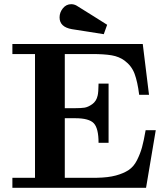

<svg xmlns="http://www.w3.org/2000/svg" viewBox="-20 -896 795 916"><path d="M39.1 0V-47.9H147V-638.2H39.1V-686H661.1L690.9 -443.8H644Q636.2 -505.9 622.1 -543.9Q607.9 -582 574.2 -606.9Q548.3 -626 512.7 -632.1Q477.1 -638.2 418 -638.2H289.1V-379.9H338.9Q365.7 -379.9 382.8 -382.3Q399.9 -384.8 419.9 -398.9Q439.9 -413.1 445.8 -439.9Q449.7 -455.1 450.2 -497.1H498V-214.8H450.2Q450.2 -283.7 427.5 -307.9Q404.8 -332 338.9 -332H289.1V-47.9H442.9Q496.1 -48.8 533 -58.8Q569.8 -68.8 594 -85Q618.2 -101.1 633.5 -131.6Q648.9 -162.1 657.5 -193.1Q666 -224.1 674.8 -274.9H723.1L676.8 0ZM264.2 -813Q264.2 -836.9 280 -856.4Q295.9 -876 319.8 -876Q333 -876 345 -869.4Q356.9 -862.8 422.9 -820.8Q463.9 -794.9 491.2 -777.8L475.1 -732.9Q447.3 -736.8 399.7 -744.9Q352.1 -752.9 323.2 -756.8Q264.2 -767.1 264.2 -813Z"/></svg>

Font: CMU Serif
Style: Bold
Weight: 700
Version: Version 0.7.0